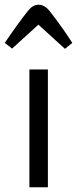

<svg xmlns="http://www.w3.org/2000/svg" viewBox="-49 -790 325 810"><path d="M153 0H75V-497H153ZM2 -585 -29 -609Q26 -690 68 -743Q89 -770 113 -770Q139 -770 160 -744Q216 -672 256 -609L225 -584L113 -686Z"/></svg>

Font: BreeCF
Style: Light
Weight: 300
Designer: Veronika Burian, Jos Scaglione
Foundry: TypeTogether
Version: Version 0.0.2